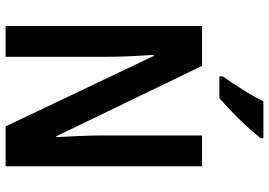

<svg xmlns="http://www.w3.org/2000/svg" viewBox="-160 -818 977 698"><g transform="rotate(90 329.0 -468.5)"><path d="M482 -928V-937H348C326 -892 291 -838 257 -789V-777H336C382 -816 454 -889 482 -928ZM584 0V-714H472V-348C472 -302 475 -240 478 -184H475L219 -714H74V0H186V-371C186 -419 183 -479 179 -538H183L439 0Z"/></g></svg>

Font: Noto Sans Lao Condensed SemiBold
Style: Regular
Weight: 600
Width: 3
Designer: Monotype Design Team
Foundry: Monotype Imaging Inc.
Version: Version 2.003